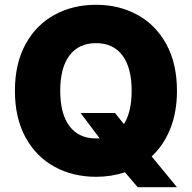

<svg xmlns="http://www.w3.org/2000/svg" viewBox="-20 -737 812 811"><path d="M465.8 -259.8 503.4 -212.9Q536.1 -264.2 536.1 -353.5Q536.1 -450.7 497.3 -502.7Q458.5 -554.7 385.7 -554.7Q312.5 -554.7 273.4 -502.7Q234.4 -450.7 234.4 -353.5Q234.4 -256.3 273.4 -204.3Q312.5 -152.3 385.7 -152.3L400.9 -152.8L320.3 -259.8ZM620.6 -76.2 727.5 53.7H561.5L507.8 -9.3Q450.7 9.8 385.7 9.8Q288.1 9.8 210.2 -32.7Q132.3 -75.2 87.6 -157.2Q43 -239.3 43 -353.5Q43 -467.8 87.6 -549.8Q132.3 -631.8 210 -674.3Q287.6 -716.8 385.7 -716.8Q482.9 -716.8 560.5 -674.3Q638.2 -631.8 682.9 -549.8Q727.5 -467.8 727.5 -353.5Q727.5 -264.2 699.5 -193.8Q671.4 -123.5 620.6 -76.2Z"/></svg>

Font: Pretendard JP Black
Style: Regular
Weight: 900
Designer: Base glyphs from Inter by Rasmus Andersson; Hangeul glyphs from Noto Sans CJK(Source Han Sans) by Jang Soo-young and Kan
Foundry: Kil Hyung-jin
Version: Version 1.309